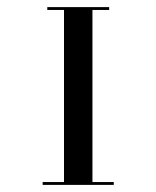

<svg xmlns="http://www.w3.org/2000/svg" viewBox="-20 -520 439 540"><path d="M287 -492V-500H113V-492H160V-8H100V0H300V-8H240V-492Z"/></svg>

Font: Italiana
Style: Regular
Weight: 400
Designer: Santiago Orozco
Foundry: Santiago Orozco
Version: Version 1.000;PS 001.001;hotconv 1.0.56